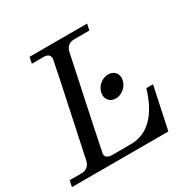

<svg xmlns="http://www.w3.org/2000/svg" viewBox="-190 -891 1045 1049"><g transform="rotate(-30 332.5 -366.0)"><path d="M580.1 0H-28.3L-20 -39.1H53.2Q102.1 -39.1 112.3 -87.9Q232.9 -652.8 232.9 -660.2Q232.9 -693.4 192.4 -693.4H119.1L127.4 -732.4H490.2L481.9 -693.4H387.7Q338.9 -693.4 328.6 -644.5Q208.5 -80.1 208.5 -73.7Q208.5 -42 249 -42H366.2Q526.9 -42 594.2 -265.1H636.2ZM421.9 -299.3Q394 -299.3 378.4 -319.3Q367.2 -333 367.2 -352.5Q367.2 -359.9 368.7 -367.2Q375 -396 398.7 -415.3Q422.4 -434.6 450.7 -434.6Q478.5 -434.6 494.6 -415Q505.4 -402.3 505.4 -381.3Q505.4 -374.5 503.9 -367.2Q498 -338.9 474.1 -319.1Q450.2 -299.3 421.9 -299.3Z"/></g></svg>

Font: Munson
Style: Italic
Weight: 400
Italic angle: -12°
Designer: Paul James MIller
Foundry: High-Logic / Made with FontCreator
Version: Version 2.10;May 5, 2019;FontCreator 11.5.0.2430 64-bit